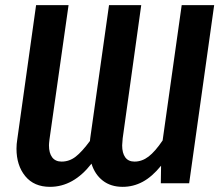

<svg xmlns="http://www.w3.org/2000/svg" viewBox="-20 -711 861 745"><path d="M811 -691 714 0H604L605 -68Q570 -25 533.5 -5.5Q497 14 456 14Q410 14 379 -10Q348 -34 335 -76Q265 14 174 14Q112 14 78 -27.5Q44 -69 44 -134Q44 -152 47 -170L120 -691H246L172 -170Q170 -154 170 -147Q170 -117 182.5 -100.5Q195 -84 219 -84Q249 -84 273.5 -103Q298 -122 329 -164L330 -174L403 -691H528L456 -174Q454 -154 454 -147Q454 -117 466 -100.5Q478 -84 502 -84Q531 -84 556.5 -103.5Q582 -123 611 -166L685 -691Z"/></svg>

Font: Fira Sans Condensed Medium
Style: Italic
Weight: 500
Width: 3
Italic angle: -8°
Designer: bBox Type GmbH & Carrois Corporate GbR & Edenspiekermann AG
Foundry: bBox Type GmbH & Carrois Corporate GbR & Edenspiekermann AG
Version: Version 4.301